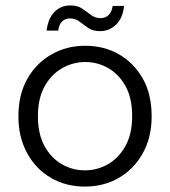

<svg xmlns="http://www.w3.org/2000/svg" viewBox="-20 -677 628 709"><path d="M293 12Q224 12 168.5 -20Q113 -52 80.5 -111Q48 -170 48 -247Q48 -328 81 -386Q114 -444 170 -476Q226 -508 294 -508Q365 -508 420 -476Q475 -444 507.5 -386.5Q540 -329 540 -247Q540 -169 507 -110.5Q474 -52 418.5 -20Q363 12 293 12ZM293 -48Q339 -48 378.5 -70.5Q418 -93 443 -137.5Q468 -182 468 -248Q468 -315 443.5 -359Q419 -403 379.5 -425.5Q340 -448 295 -448Q250 -448 210 -425.5Q170 -403 145 -358.5Q120 -314 120 -248Q120 -182 144.5 -137.5Q169 -93 208.5 -70.5Q248 -48 293 -48ZM349 -562Q323 -562 305.5 -574Q288 -586 273 -597.5Q258 -609 237 -609Q221 -609 209.5 -598Q198 -587 195 -564H152Q158 -610 181.5 -633.5Q205 -657 240 -657Q266 -657 283 -645.5Q300 -634 315.5 -622Q331 -610 352 -610Q369 -610 381 -621.5Q393 -633 396 -655H438Q434 -611 409 -586.5Q384 -562 349 -562Z"/></svg>

Font: DM Sans 24pt Light
Style: Regular
Weight: 300
Designer: Colophon Foundry, Jonny Pinhorn
Foundry: Colophon Foundry
Version: Version 4.004;gftools[0.9.30]